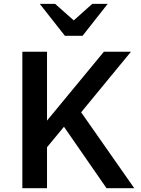

<svg xmlns="http://www.w3.org/2000/svg" viewBox="-20 -987 742 1007"><path d="M363.3 -346.7 335.4 -346.2 226.6 -214.8V0H97.2V-715.8H226.6V-354.5L524.9 -715.8H667ZM297.9 -347.7 389.2 -421.4 684.1 0H538.6ZM320.3 -799.3 188.5 -966.8H269L386.2 -862.8H347.7L463.9 -966.8H544.9L413.1 -799.3Z"/></svg>

Font: Monda SemiBold
Style: Regular
Weight: 600
Designer: Vernon Adams
Foundry: Vernon Adams
Version: Version 2.200